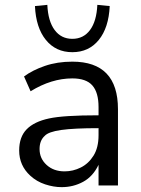

<svg xmlns="http://www.w3.org/2000/svg" viewBox="-20 -764 581 791"><path d="M234 7Q201 7 166 -4.5Q131 -16 105 -40Q59 -82 59 -144Q59 -200 90 -231.5Q121 -263 182 -276Q241 -289 386 -289V-323Q386 -383 360.5 -412Q335 -441 278 -441Q192 -441 106 -388L79 -449Q114 -475 165 -492.5Q216 -510 278 -510Q466 -510 466 -314V0H386V-85Q363 -37 322.5 -15Q282 7 234 7ZM246 -58Q281 -58 313 -74Q345 -90 365.5 -123Q386 -156 386 -207V-236Q285 -236 232 -228.5Q179 -221 164 -204Q143 -185 143 -150Q143 -111 172 -84.5Q201 -58 246 -58ZM278 -549Q210 -549 169 -599.5Q128 -650 124 -739L175 -744Q178 -677 205 -640.5Q232 -604 278 -604Q324 -604 351 -640.5Q378 -677 381 -744L432 -739Q428 -650 387 -599.5Q346 -549 278 -549Z"/></svg>

Font: Winston
Style: Regular
Weight: 400
Designer: Original fonts by Vernon Adams / Changes by Cristiano Sobral
Foundry: Original fonts by Vernon Adams / Changes by Cristiano Sobral
Version: Version 2.503;July 17, 2020;FontCreator 13.0.0.2655 64-bit